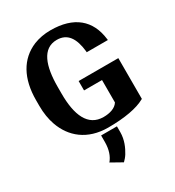

<svg xmlns="http://www.w3.org/2000/svg" viewBox="-226 -853 1132 1240"><g transform="rotate(-30 340.5 -233.0)"><path d="M38 -334C38 -280 46 -231 61 -189C102 -73 198 10 354 10C478 10 573 -8 630 -40L634 -42V-346H338V-276H472V-109C452 -77 409 -64 362 -64C246 -64 202 -171 202 -330V-381C202 -535 240 -647 348 -647C427 -647 465 -590 476 -488V-481H634L633 -489C615 -638 518 -721 344 -721C298 -721 256 -713 218 -698C100 -649 38 -537 38 -376ZM247 209 329 255C341 243 352 231 362 215C384 179 406 131 406 74V31H288V80C288 135 273 178 247 209Z"/></g></svg>

Font: Aerodynamic
Style: Bd
Weight: 500
Designer: Google
Version: Version 2.000980; 2014